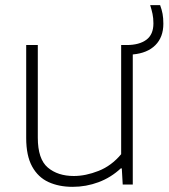

<svg xmlns="http://www.w3.org/2000/svg" viewBox="-20 -715 653 744"><path d="M261.5 9Q208.5 9 168 -9.5Q127.5 -28 104.5 -69.8Q81.5 -111.5 81.5 -180.5V-540.5H126.5V-181.5Q126.5 -98.5 165.2 -65.8Q204 -33 266 -33Q312 -33 362 -52.8Q412 -72.5 449.5 -117.5V-540.5H470.5Q519.5 -540.5 547 -560.8Q574.5 -581 574.5 -624.5Q574.5 -645 571 -661.2Q567.5 -677.5 562 -695H600.5Q607 -677.5 610 -661.2Q613 -645 613 -623Q613 -571 582 -540Q551 -509 494.5 -504V0H455.5L452 -62.5H448Q410 -27 361.8 -9Q313.5 9 261.5 9Z"/></svg>

Font: Encode Sans Semi Expanded ExtraLight
Style: Regular
Weight: 200
Width: 6
Designer: Multiple Designers
Foundry: Impallari Type
Version: Version 3.000; ttfautohint (v1.8.3) -l 8 -r 50 -G 200 -x 14 